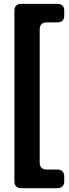

<svg xmlns="http://www.w3.org/2000/svg" viewBox="-20 -818 361 1001"><path d="M279.8 163.1C301.8 163.1 314.9 149.9 314.9 127.9V101.1C314.9 79.1 301.8 65.9 279.8 65.9H222.2C200.2 65.9 187 53.2 187 30.8V-666C187 -688 200.2 -701.2 222.2 -701.2H279.8C301.8 -701.2 314.9 -713.9 314.9 -735.8V-763.2C314.9 -785.2 301.8 -797.9 279.8 -797.9H89.8C67.9 -797.9 55.2 -785.2 55.2 -763.2V127.9C55.2 149.9 67.9 163.1 89.8 163.1Z"/></svg>

Font: Jellee Bold
Style: Regular
Weight: 700
Designer: Alfredo Marco Pradil
Foundry: Hanken Design Co.
Version: Version 1.223;hotconv 1.0.109;makeotfexe 2.5.65596